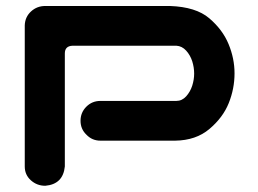

<svg xmlns="http://www.w3.org/2000/svg" viewBox="-20 -465 850 632"><path d="M193.4 83Q187.5 141.6 128.9 146.5Q101.6 146.5 81.5 128.4Q61.5 110.4 61.5 83V-381.8Q62.5 -409.2 82 -427.2Q101.6 -445.3 128.9 -445.3H539.1Q625 -442.4 668.9 -404.8Q712.9 -367.2 732.4 -319.8Q752 -272.5 752 -223.6Q752 -172.9 732.9 -125.5Q713.9 -78.1 669.4 -40.5Q625 -2.9 556.6 -2H310.5Q283.2 -2 264.6 -21.5Q245.1 -40 245.1 -67.4Q245.1 -94.7 264.2 -113.8Q283.2 -132.8 310.5 -132.8H560.5Q579.1 -132.8 592.8 -147.9Q606.4 -163.1 612.8 -183.1Q619.1 -203.1 619.1 -222.7Q619.1 -243.2 612.8 -263.2Q606.4 -283.2 592.8 -298.3Q579.1 -313.5 560.5 -314.5H218.8Q193.4 -313.5 193.4 -289.1Z"/></svg>

Font: Nico Moji
Style: Regular
Weight: 400
Version: Version 1.02